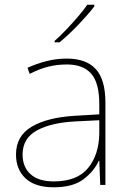

<svg xmlns="http://www.w3.org/2000/svg" viewBox="-20 -786 551 816"><path d="M264 -537Q346 -537 387 -492.5Q428 -448 428 -350V0H406L402 -103H400Q379 -57 334 -23.5Q289 10 208 10Q129 10 88.5 -28Q48 -66 48 -129Q48 -208 114.5 -247.5Q181 -287 299 -294L402 -300V-343Q402 -433 368 -472.5Q334 -512 264 -512Q224 -512 186.5 -503Q149 -494 106 -472L97 -498Q137 -516 178.5 -526.5Q220 -537 264 -537ZM301 -270Q199 -265 137.5 -232Q76 -199 76 -129Q76 -76 110 -45.5Q144 -15 208 -15Q308 -15 354.5 -72Q401 -129 402 -220V-275ZM381 -759Q355 -725 314 -682Q273 -639 233 -606H212V-612Q235 -632 261.5 -660Q288 -688 312.5 -716.5Q337 -745 351 -766H381Z"/></svg>

Font: Noto Sans Lao Looped Thin
Style: Regular
Weight: 100
Designer: Mark Frömberg, Ben Mitchell
Foundry: The Fontpad Ltd
Version: Version 1.002; ttfautohint (v1.8.4.7-5d5b)